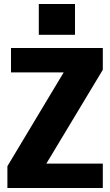

<svg xmlns="http://www.w3.org/2000/svg" viewBox="-20 -940 551 960"><path d="M17 -109 353 -669 437 -578H35V-700H494V-591L157 -31L72 -122H494V0H17ZM355 -920V-766H174V-920Z"/></svg>

Font: Pathway Extreme Condensed ExtraBold
Style: Regular
Weight: 800
Width: 3
Version: Version 1.001;gftools[0.9.26]